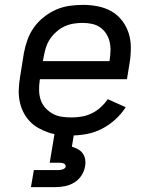

<svg xmlns="http://www.w3.org/2000/svg" viewBox="-20 -548 640 788"><path d="M273 8Q248 8 224 5.5Q200 3 178 -4.5Q156 -12 136 -23.5Q116 -35 100.5 -52Q85 -69 75 -89.5Q65 -110 60.5 -133.5Q56 -157 57 -181Q58 -205 62 -230L78 -330Q83 -357 92.5 -384Q102 -411 119 -435Q136 -459 160 -478Q184 -497 210.5 -508.5Q237 -520 265 -524Q293 -528 321 -528Q352 -528 382 -522Q412 -516 437.5 -501.5Q463 -487 481 -463.5Q499 -440 508 -412Q517 -384 517 -352.5Q517 -321 512 -290L501 -223H144L143 -218Q140 -197 140.5 -176.5Q141 -156 147 -138Q153 -120 166 -105.5Q179 -91 196 -81.5Q213 -72 232.5 -69Q252 -66 273 -66Q294 -66 315 -69.5Q336 -73 356 -82.5Q376 -92 393 -107.5Q410 -123 422 -141L496 -108Q478 -80 452.5 -57Q427 -34 397.5 -19Q368 -4 336 2Q304 8 273 8ZM156 -297H429L430 -302Q433 -321 433.5 -340.5Q434 -360 429.5 -378Q425 -396 415 -411Q405 -426 390.5 -436Q376 -446 357.5 -450Q339 -454 319 -454Q301 -454 282 -451Q263 -448 245.5 -440Q228 -432 212.5 -418.5Q197 -405 186 -389Q175 -373 169 -354.5Q163 -336 160 -318ZM107 220 119 150H219Q223 150 227.5 149.5Q232 149 236.5 147.5Q241 146 245 143Q249 140 250 135Q250 135 250 135Q250 135 250 135Q250 131 247.5 127.5Q245 124 241 122.5Q237 121 232.5 120.5Q228 120 224 120H184L204 0H284L275 54Q288 58 300 64.5Q312 71 319.5 81.5Q327 92 329.5 106Q332 120 329 135Q326 154 314.5 172Q303 190 285 201Q267 212 247 216Q227 220 207 220Z"/></svg>

Font: Zed Sans Extended
Style: Italic
Weight: 400
Width: 7
Italic angle: -9°
Designer: Belleve Invis
Foundry: Belleve Invis
Version: Version 1.0.0; ttfautohint (v1.8.4)